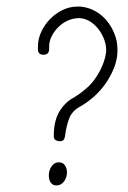

<svg xmlns="http://www.w3.org/2000/svg" viewBox="-20 -570 388 582"><path d="M129 -422Q129 -404 112 -404Q95 -404 95 -421V-429Q95 -452 105 -473.5Q115 -495 131.5 -512Q148 -529 169.5 -539.5Q191 -550 214 -550H224Q247 -548 267.5 -537Q288 -526 303 -508Q318 -490 327 -467.5Q336 -445 336 -420V-413Q335 -387 325 -362.5Q315 -338 299.5 -316Q284 -294 263.5 -276Q243 -258 221 -246Q198 -233 189.5 -210.5Q181 -188 177 -157Q175 -142 163 -142Q143 -142 143 -157Q143 -205 161 -233.5Q179 -262 205 -275Q223 -286 240 -300.5Q257 -315 270 -334Q283 -353 291.5 -374Q300 -395 302 -416Q302 -435 295 -452.5Q288 -470 277 -483.5Q266 -497 252 -505.5Q238 -514 222 -515H216Q199 -514 184 -507Q169 -500 156.5 -487.5Q144 -475 136.5 -460Q129 -445 129 -429ZM158 -78Q171 -78 177 -68.5Q183 -59 183 -48Q183 -32 174 -20Q165 -8 152 -8H148Q139 -9 133.5 -17Q128 -25 128 -38Q128 -54 136.5 -66Q145 -78 158 -78Z"/></svg>

Font: Gruenewald VA
Style: Regular
Weight: 400
Designer: Peter Wiegel
Foundry: Peter Wiegel, nach dem Schriftentwurf von Dr. H. Gr¸newald
Version: Version 0.007